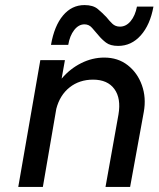

<svg xmlns="http://www.w3.org/2000/svg" viewBox="-20 -737 625 757"><path d="M313 -717Q347 -717 365.5 -701.5Q384 -686 400 -669Q411 -655 423 -643.5Q435 -632 453 -632Q477 -632 495 -653.5Q513 -675 520 -711H585Q572 -639 535 -597.5Q498 -556 446 -556Q415 -556 398 -569Q381 -582 368 -598Q355 -613 343 -627Q331 -641 313 -641Q290 -641 272.5 -618.5Q255 -596 249 -560H181Q194 -635 228.5 -676Q263 -717 313 -717ZM139 -500H236L223 -427Q256 -466 300 -488Q344 -510 391 -510Q445 -510 483.5 -480Q522 -450 539.5 -401Q557 -352 547 -296L493 0H396L447 -285Q458 -349 431 -386Q404 -423 347 -423Q293 -423 254.5 -392.5Q216 -362 202 -308L149 0H52Z"/></svg>

Font: Overused Grotesk Medium
Style: Italic
Weight: 500
Italic angle: -10°
Version: Version 0.003